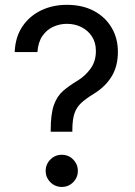

<svg xmlns="http://www.w3.org/2000/svg" viewBox="-20 -757 551 784"><path d="M187 -219.2V-224.6Q187 -291.5 200 -327.9Q212.9 -364.3 237.3 -385.5Q261.7 -406.7 295.4 -426.8Q327.6 -446.3 349.6 -476.3Q371.6 -506.3 371.6 -548.8Q371.6 -583 355.7 -607.7Q339.8 -632.3 313 -646Q286.1 -659.7 252.9 -659.7Q224.1 -659.7 197.5 -647.7Q170.9 -635.7 153.3 -610.4Q135.7 -585 132.8 -544.4H40Q42.5 -606 71.5 -648.9Q100.6 -691.9 147.9 -714.6Q195.3 -737.3 252.9 -737.3Q316.4 -737.3 363 -712.6Q409.7 -688 435.5 -644.5Q461.4 -601.1 461.4 -545.4Q461.4 -486.3 435.5 -444.3Q409.7 -402.3 362.3 -373.5Q331.1 -354.5 311.8 -336.7Q292.5 -318.8 283.9 -293.5Q275.4 -268.1 275.4 -224.6V-219.2ZM232.4 6.3Q205.1 6.3 185.8 -12.9Q166.5 -32.2 166.5 -59.1Q166.5 -86.4 185.8 -105.7Q205.1 -125 232.4 -125Q259.8 -125 278.8 -105.7Q297.9 -86.4 297.9 -59.1Q297.9 -32.2 278.8 -12.9Q259.8 6.3 232.4 6.3Z"/></svg>

Font: Inter Variable
Style: Regular
Weight: 400
Designer: Rasmus Andersson
Foundry: rsms
Version: Version 4.001;git-9221beed3